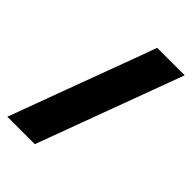

<svg xmlns="http://www.w3.org/2000/svg" viewBox="-213 -799 885 885"><g transform="rotate(45 229.5 -356.5)"><path d="M8 0Q29 -55.5 48.2 -107.8Q67.5 -160 92.5 -228L184.5 -476Q211 -546.5 231 -601Q251 -655.5 272 -713H451Q437 -674.5 423.5 -638.2Q410 -602 395.2 -562.2Q380.5 -522.5 362.5 -473.5L271.5 -228Q246.5 -160 227 -107.8Q207.5 -55.5 187 0Z"/></g></svg>

Font: Commissioner Thin ExtraBold
Style: Regular
Weight: 800
Version: Version 1.000